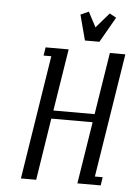

<svg xmlns="http://www.w3.org/2000/svg" viewBox="-50 -703 519 741"><g transform="rotate(5 209.5 -332.0)"><path d="M59.1 0 134.8 -480H105L109.9 -512.2H199.2L161.1 -272H320.8L358.9 -512.2H418.9L342.8 -32.2H373L368.2 0H277.8L315.9 -240.2H155.8L118.2 0ZM232.9 -649.9 264.2 -664.1 294.9 -606 345.2 -664.1 371.1 -649.9 314.9 -551.8H258.8Z"/></g></svg>

Font: Gawaa
Style: Italic
Weight: 400
Designer: T. Christopher White
Version: Version 1.0